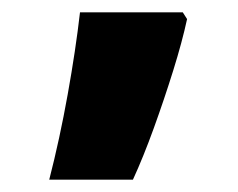

<svg xmlns="http://www.w3.org/2000/svg" viewBox="-20 -255 387 312"><path d="M277 -235 284 -224Q276 -187 261.5 -140.5Q247 -94 230 -47Q213 0 196 37H60Q77 -29 90 -101.5Q103 -174 110 -235Z"/></svg>

Font: Noto Sans Kannada UI Black
Style: Regular
Weight: 900
Designer: Jelle Bosma - Monotype Design Team
Foundry: Monotype Imaging Inc.
Version: Version 2.005; ttfautohint (v1.8.4.7-5d5b)